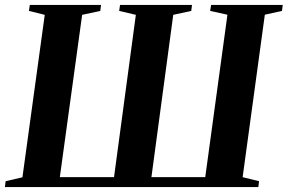

<svg xmlns="http://www.w3.org/2000/svg" viewBox="-29 -763 1173 783"><path d="M-9 0 -6 -24 62.5 -40 153.5 -702.5 89 -718.5 92.5 -743H383L380 -718.5L306 -702.5L215 -40.5H436L525 -702.5L457 -718.5L460.5 -743H754L751 -718.5L677.5 -702.5L588.5 -40.5H808L898.5 -703L828 -718.5L832 -743H1124L1121 -718.5L1051 -703L960.5 -40.5L1027.5 -24L1024.5 0Z"/></svg>

Font: Merriweather 120pt
Style: Bold Italic
Weight: 700
Italic angle: -7.8°
Version: Version 2.101